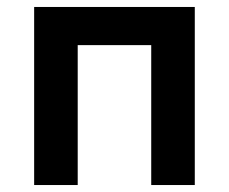

<svg xmlns="http://www.w3.org/2000/svg" viewBox="-20 -531 657 551"><path d="M78 0V-511H539V0H414V-401.5H203V0Z"/></svg>

Font: Undotted
Style: Bold
Weight: 700
Designer: Delve Withrington, Dave Bailey, Thomas Jockin
Foundry: Delve Fonts LLC
Version: Version 4.000